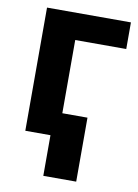

<svg xmlns="http://www.w3.org/2000/svg" viewBox="-81 -582 581 811"><g transform="rotate(10 209.5 -176.5)"><path d="M414.1 -414.1H195.3V0H54.2V-528.3H414.1ZM303.2 174.3H162.1V-100.1H303.2Z"/></g></svg>

Font: SteelSelectRoboto
Style: Roboto-Bold
Weight: 700
Designer: Google
Version: Version 2.137; 2017